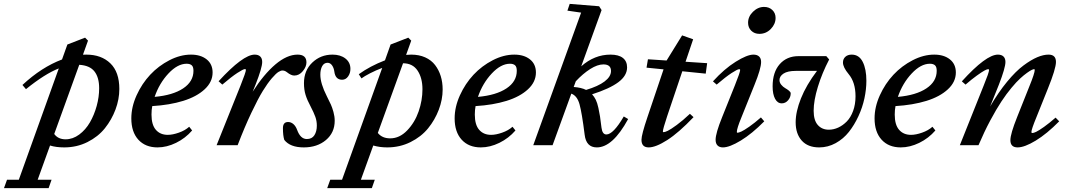

<svg xmlns="http://www.w3.org/2000/svg" viewBox="-140 -745 5487 985"><path d="M189.5 11.2Q147.5 11.2 116.7 1.5L53.2 177.2H124.5L109.4 220.2H-119.6L-104 177.2H-43.5L161.6 -394Q90.3 -366.2 -6.8 -287.6L-24.9 -309.1Q73.2 -400.4 178.2 -439.9L205.6 -516.6L296.4 -551.8L311.5 -536.6L285.6 -464.4Q291 -464.8 302.7 -464.8Q379.9 -464.8 426 -420.2Q472.2 -375.5 472.2 -288.6Q472.2 -235.8 452.6 -183.3Q433.1 -130.9 398.2 -87.2Q363.3 -43.5 308.6 -16.1Q253.9 11.2 189.5 11.2ZM368.7 -292Q368.7 -347.7 344.7 -378.4Q320.8 -409.2 266.6 -412.6L138.2 -57.6Q158.2 -30.3 196.3 -30.3Q233.4 -30.3 266.4 -54.7Q299.3 -79.1 321.3 -117.2Q343.3 -155.3 356 -201.4Q368.7 -247.6 368.7 -292Z M668 11.2Q606 11.2 569.8 -28.3Q533.7 -67.9 533.7 -137.7Q533.7 -196.3 560.8 -256.1Q587.9 -315.9 630.6 -361.6Q673.3 -407.2 729.2 -436Q785.2 -464.8 839.8 -464.8Q889.6 -464.8 920.2 -440.4Q950.7 -416 950.7 -373Q950.7 -324.7 909.9 -286.9Q869.1 -249 799.8 -227.5Q730.5 -206.1 641.1 -200.7Q637.2 -181.2 637.2 -157.2Q637.2 -104.5 659.7 -78.9Q682.1 -53.2 720.7 -53.2Q745.6 -53.2 777.6 -64.5Q809.6 -75.7 830.6 -94.7L845.7 -75.7Q811 -35.6 763.2 -12.2Q715.3 11.2 668 11.2ZM817.4 -418Q771 -418 724.1 -367.9Q677.2 -317.9 653.3 -248Q746.6 -256.3 799.6 -291.5Q852.5 -326.7 852.5 -381.8Q852.5 -402.3 843.5 -410.2Q834.5 -418 817.4 -418Z M971.2 0 1094.2 -306.6Q1121.6 -375 1121.6 -386.7Q1121.6 -390.6 1116.7 -390.6Q1107.9 -390.6 1077.6 -370.8Q1047.4 -351.1 1000.5 -311L981.4 -328.1Q1106.9 -464.8 1166.5 -464.8Q1185.1 -464.8 1195.1 -455.1Q1205.1 -445.3 1205.1 -427.2Q1205.1 -397 1170.9 -310.5L1156.2 -274.4Q1213.9 -364.7 1273.2 -414.8Q1332.5 -464.8 1386.7 -464.8Q1432.1 -464.8 1432.1 -424.8Q1432.1 -402.8 1413.6 -380.1Q1395 -357.4 1369.6 -357.4Q1353.5 -357.4 1332 -374.5Q1321.3 -383.3 1308.6 -383.3Q1300.8 -383.3 1288.6 -376Q1276.4 -368.7 1254.6 -343.5Q1232.9 -318.4 1208.5 -278.8Q1184.1 -239.3 1149.7 -166.7Q1115.2 -94.2 1079.1 0Z M1418.5 11.2Q1348.6 11.2 1318.4 -27.3Q1311.5 -49.3 1311.5 -87.4Q1311.5 -119.1 1337.9 -119.1Q1353 -119.1 1365.2 -108.4Q1377.4 -97.7 1384.3 -78.6Q1401.4 -31.7 1434.1 -31.7Q1460.4 -31.7 1472.9 -51.3Q1485.4 -70.8 1485.4 -100.6Q1485.4 -124 1477.8 -145.5Q1470.2 -167 1452.6 -200.7Q1436 -231.4 1427.7 -258.1Q1419.4 -284.7 1419.4 -318.4Q1419.4 -383.3 1462.2 -424.1Q1504.9 -464.8 1565.9 -464.8Q1606.4 -464.8 1632.1 -444.8Q1657.7 -424.8 1657.7 -391.6Q1657.7 -369.6 1645.8 -352.8Q1633.8 -335.9 1615.2 -335.9Q1580.6 -335.9 1575.2 -377.9Q1572.8 -396.5 1563.5 -409.7Q1554.2 -422.9 1540.5 -422.9Q1522.5 -422.9 1512.9 -405.8Q1503.4 -388.7 1503.4 -361.8Q1503.4 -316.9 1536.6 -251.5Q1551.3 -222.2 1557.6 -208.3Q1564 -194.3 1570.6 -170.9Q1577.1 -147.5 1577.1 -125.5Q1577.1 -64.5 1532.2 -26.6Q1487.3 11.2 1418.5 11.2Z M1846.7 11.2Q1808.1 11.2 1774.9 1.5L1711.4 177.2H1782.7L1767.6 220.2H1538.6L1554.2 177.2H1614.7L1820.8 -396.5Q1788.1 -384.3 1758.3 -368.9Q1728.5 -353.5 1714.4 -342.8L1700.7 -364.3Q1758.8 -406.2 1835 -435.5L1863.8 -516.6L1954.6 -551.8L1969.7 -536.6L1943.4 -463.4Q1956.5 -464.8 1969.2 -464.8Q2009.8 -464.8 2041.3 -450.7Q2072.8 -436.5 2092 -411.4Q2111.3 -386.2 2121.1 -354.5Q2130.9 -322.8 2130.9 -285.6Q2130.9 -234.4 2111.1 -182.1Q2091.3 -129.9 2056.2 -86.7Q2021 -43.5 1966.1 -16.1Q1911.1 11.2 1846.7 11.2ZM2027.3 -287.1Q2027.3 -345.2 2002.2 -382.8Q1977.1 -420.4 1927.7 -420.4L1798.3 -63Q1820.3 -35.2 1861.8 -35.2Q1909.7 -35.2 1948.7 -75.7Q1987.8 -116.2 2007.6 -173.1Q2027.3 -230 2027.3 -287.1Z M2326.7 11.2Q2264.6 11.2 2228.5 -28.3Q2192.4 -67.9 2192.4 -137.7Q2192.4 -196.3 2219.5 -256.1Q2246.6 -315.9 2289.3 -361.6Q2332 -407.2 2387.9 -436Q2443.8 -464.8 2498.5 -464.8Q2548.3 -464.8 2578.9 -440.4Q2609.4 -416 2609.4 -373Q2609.4 -324.7 2568.6 -286.9Q2527.8 -249 2458.5 -227.5Q2389.2 -206.1 2299.8 -200.7Q2295.9 -181.2 2295.9 -157.2Q2295.9 -104.5 2318.4 -78.9Q2340.8 -53.2 2379.4 -53.2Q2404.3 -53.2 2436.3 -64.5Q2468.3 -75.7 2489.3 -94.7L2504.4 -75.7Q2469.7 -35.6 2421.9 -12.2Q2374 11.2 2326.7 11.2ZM2476.1 -418Q2429.7 -418 2382.8 -367.9Q2335.9 -317.9 2312 -248Q2405.3 -256.3 2458.3 -291.5Q2511.2 -326.7 2511.2 -381.8Q2511.2 -402.3 2502.2 -410.2Q2493.2 -418 2476.1 -418Z M2595.7 0 2841.3 -680.2 2771 -690.4 2782.7 -725.1 2933.6 -712.9 2946.3 -693.4 2841.8 -404.8Q2909.7 -464.8 2991.7 -464.8Q3033.7 -464.8 3055.4 -447.8Q3077.1 -430.7 3077.1 -399.4Q3077.1 -356.9 3032.5 -323.5Q2987.8 -290 2897.5 -261.2Q2908.7 -249 2916.5 -233.2Q2924.3 -217.3 2929.9 -191.2Q2935.5 -165 2938.2 -147.5Q2940.9 -129.9 2945.8 -89.8Q2950.2 -55.2 2970.7 -55.2Q3006.3 -55.2 3060.1 -147.5L3082.5 -134.3Q3003.4 11.2 2921.9 11.2Q2867.2 11.2 2859.4 -53.7Q2845.2 -167 2833 -210.4Q2820.8 -253.9 2791 -264.6L2694.8 0ZM2955.6 -414.6Q2925.3 -414.6 2887.9 -390.9Q2850.6 -367.2 2814 -328.1L2803.2 -298.8Q2842.3 -295.9 2866.7 -283.7Q2928.7 -302.2 2961.7 -327.1Q2994.6 -352.1 2994.6 -380.9Q2994.6 -414.6 2955.6 -414.6Z M3188 11.2Q3150.9 11.2 3150.9 -27.8Q3150.9 -53.7 3181.6 -144.5L3264.2 -389.2L3176.8 -397.9L3184.1 -440.9L3279.8 -434.6L3359.4 -563.5L3416 -543.5L3377 -428.2L3487.8 -420.9L3480.5 -367.2L3360.4 -379.4L3282.7 -148.9Q3260.7 -83 3260.7 -70.3Q3260.7 -66.9 3264.2 -66.9Q3271 -66.9 3285.9 -74Q3300.8 -81.1 3331.8 -103.8Q3362.8 -126.5 3399.4 -161.1L3418 -144Q3341.8 -64 3283 -26.4Q3224.1 11.2 3188 11.2Z M3755.9 -571.3Q3730.5 -571.3 3714.1 -587.4Q3697.8 -603.5 3697.8 -628.4Q3697.8 -660.2 3723.1 -684.8Q3748.5 -709.5 3779.8 -709.5Q3805.7 -709.5 3822.3 -693.6Q3838.9 -677.7 3838.9 -653.3Q3838.9 -621.6 3814.5 -596.4Q3790 -571.3 3755.9 -571.3ZM3568.8 11.2Q3550.8 11.2 3541 1.2Q3531.2 -8.8 3531.2 -27.8Q3531.2 -61.5 3564.9 -144.5L3629.9 -306.6Q3657.2 -374.5 3657.2 -386.2Q3657.2 -390.1 3652.3 -390.1Q3643.6 -390.1 3613.3 -370.4Q3583 -350.6 3536.6 -311L3517.6 -327.6Q3575.7 -391.6 3634.3 -428.2Q3692.9 -464.8 3725.1 -464.8Q3744.1 -464.8 3754.4 -455.1Q3764.6 -445.3 3764.6 -427.2Q3764.6 -393.1 3731 -310.5L3664.1 -144Q3640.1 -85.9 3640.1 -67.9Q3640.1 -64 3643.1 -64Q3649.4 -64 3663.1 -70.1Q3676.8 -76.2 3704.1 -95.2Q3731.4 -114.3 3763.7 -142.6L3780.8 -122.6Q3718.3 -59.1 3660.4 -23.9Q3602.5 11.2 3568.8 11.2Z M4062.5 11.2Q4004.4 11.2 3973.1 -23.7Q3941.9 -58.6 3941.9 -117.7Q3941.9 -171.9 3969 -240Q3996.1 -308.1 4051.3 -381.3H3942.4Q3900.9 -381.3 3879.9 -367.7Q3858.9 -354 3858.9 -334Q3858.9 -321.3 3867.9 -310.3Q3877 -299.3 3887.7 -293.2Q3898.4 -287.1 3907.5 -279.8Q3916.5 -272.5 3916.5 -266.1Q3916.5 -246.1 3903.1 -230.5Q3889.6 -214.8 3870.6 -214.8Q3848.6 -214.8 3836.2 -238.3Q3823.7 -261.7 3823.7 -301.8Q3823.7 -374.5 3860.1 -415.8Q3896.5 -457 3956.5 -457H4099.1L4113.8 -439.9Q4077.6 -370.6 4055.9 -299.8Q4034.2 -229 4034.2 -176.8Q4034.2 -127.9 4055.4 -103.8Q4076.7 -79.6 4111.8 -79.6Q4136.2 -79.6 4159.9 -90.3Q4183.6 -101.1 4203.9 -121.6Q4224.1 -142.1 4236.6 -175.8Q4249 -209.5 4249 -251Q4249 -322.8 4213.4 -365.2Q4184.6 -399.9 4184.6 -424.3Q4184.6 -442.4 4196.8 -453.6Q4209 -464.8 4229.5 -464.8Q4267.1 -464.8 4285.9 -427.7Q4304.7 -390.6 4304.7 -330.6Q4304.7 -287.1 4294.7 -240.5Q4284.7 -193.8 4263.9 -148.9Q4243.2 -104 4215.1 -68.4Q4187 -32.7 4147.2 -10.7Q4107.4 11.2 4062.5 11.2Z M4481 11.2Q4418.9 11.2 4382.8 -28.3Q4346.7 -67.9 4346.7 -137.7Q4346.7 -196.3 4373.8 -256.1Q4400.9 -315.9 4443.6 -361.6Q4486.3 -407.2 4542.2 -436Q4598.1 -464.8 4652.8 -464.8Q4702.6 -464.8 4733.2 -440.4Q4763.7 -416 4763.7 -373Q4763.7 -324.7 4722.9 -286.9Q4682.1 -249 4612.8 -227.5Q4543.5 -206.1 4454.1 -200.7Q4450.2 -181.2 4450.2 -157.2Q4450.2 -104.5 4472.7 -78.9Q4495.1 -53.2 4533.7 -53.2Q4558.6 -53.2 4590.6 -64.5Q4622.6 -75.7 4643.6 -94.7L4658.7 -75.7Q4624 -35.6 4576.2 -12.2Q4528.3 11.2 4481 11.2ZM4630.4 -418Q4584 -418 4537.1 -367.9Q4490.2 -317.9 4466.3 -248Q4559.6 -256.3 4612.5 -291.5Q4665.5 -326.7 4665.5 -381.8Q4665.5 -402.3 4656.5 -410.2Q4647.5 -418 4630.4 -418Z M4784.2 0 4906.7 -306.6Q4934.1 -373.5 4934.1 -386.2Q4934.1 -390.1 4929.2 -390.1Q4923.8 -390.1 4910.6 -383.1Q4897.5 -376 4871.3 -357.2Q4845.2 -338.4 4813.5 -311L4794.4 -327.6Q4918.9 -464.8 4979.5 -464.8Q4998 -464.8 5008.1 -455.1Q5018.1 -445.3 5018.1 -427.2Q5018.1 -397 4984.4 -310.5L4939.5 -198.7Q4981.9 -271.5 5026.6 -325.7Q5071.3 -379.9 5110.4 -408.9Q5149.4 -438 5181.2 -451.4Q5212.9 -464.8 5239.3 -464.8Q5277.3 -464.8 5277.3 -427.2Q5277.3 -392.6 5235.4 -289.1L5177.2 -144Q5151.4 -81.5 5151.4 -67.9Q5151.4 -62.5 5156.2 -62.5Q5162.6 -62.5 5176 -68.8Q5189.5 -75.2 5216.3 -94.2Q5243.2 -113.3 5275.4 -141.6L5293.9 -122.6Q5231 -58.6 5173.6 -23.7Q5116.2 11.2 5080.6 11.2Q5043.5 11.2 5043.5 -25.9Q5043.5 -58.1 5078.1 -144.5L5140.6 -301.3Q5168.5 -369.6 5168.5 -386.7Q5168.5 -390.1 5164.6 -390.1Q5161.6 -390.1 5153.3 -386.5Q5145 -382.8 5128.9 -371.3Q5112.8 -359.9 5093.8 -342.5Q5074.7 -325.2 5049.1 -294.4Q5023.4 -263.7 4997.6 -224.6Q4971.7 -185.5 4940.4 -127.2Q4909.2 -68.8 4879.9 0Z"/></svg>

Font: Elstob 6pt SemiBold
Style: Italic
Weight: 600
Italic angle: -20°
Designer: Peter S. Baker
Version: Version 1.015